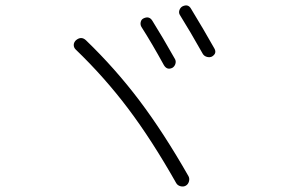

<svg xmlns="http://www.w3.org/2000/svg" viewBox="-20 -758 1040 703"><path d="M504.9 -690.4Q526.4 -701.2 538.1 -681.6Q574.2 -624 621.1 -541Q625 -533.2 622.1 -523.9Q619.1 -514.6 611.3 -509.8Q591.8 -500 580.1 -519.5Q536.1 -599.6 498 -659.2Q493.2 -667 495.1 -676.8Q497.1 -686.5 504.9 -690.4ZM647.5 -734.4Q668.9 -745.1 679.7 -725.6Q725.6 -650.4 764.6 -581.1Q775.4 -562.5 755.9 -550.8Q747.1 -546.9 737.3 -549.8Q727.5 -552.7 722.7 -560.5Q674.8 -645.5 638.7 -703.1Q633.8 -710.9 636.7 -720.2Q639.6 -729.5 647.5 -734.4ZM625 -87.9Q536.1 -245.1 449.2 -360.4Q362.3 -475.6 256.8 -577.1Q250 -584 250 -593.3Q250 -602.5 257.8 -610.4Q277.3 -627 294.9 -610.4Q402.3 -506.8 490.7 -389.6Q579.1 -272.5 669.9 -113.3Q674.8 -104.5 671.9 -93.8Q668.9 -83 660.2 -78.1Q651.4 -73.2 640.6 -76.2Q629.9 -79.1 625 -87.9Z"/></svg>

Font: Rounded Mgen+ 1m light
Style: Regular
Weight: 200
Designer: [Source Han Sans]
Ryoko NISHIZUKA  (kana & ideographs); Paul D. Hunt (Latin, Greek & Cyrillic); Wenlong ZHANG  (bopomofo
Version: Version 1.059.20150602